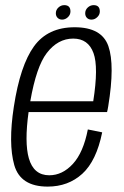

<svg xmlns="http://www.w3.org/2000/svg" viewBox="-20 -704 470 729"><path d="M161 4.5Q57.5 4.5 34.2 -77.2Q11 -159 32.5 -298.5Q56.5 -455.5 109 -528Q161.5 -600.5 263.5 -600.5Q366.5 -600.5 391.5 -528.8Q416.5 -457 391 -301Q389 -288 386.5 -278.5H88.5Q72.5 -162.5 89.5 -103Q108 -38.5 167 -38.5Q217 -38.5 256.8 -81.8Q296.5 -125 313.5 -212.5L368 -201.5Q346 -93 292.5 -44.2Q239 4.5 161 4.5ZM95 -319.5H334Q354.5 -449.5 335 -502.5Q315 -557.5 258 -557.5Q199.5 -557.5 157.5 -502.5Q118 -451 95 -319.5ZM327.5 -629.5Q316.5 -629.5 310 -636.2Q303.5 -643 303.5 -653.5Q303.5 -666.5 313.2 -675.5Q323 -684.5 335.5 -684.5Q359 -684.5 359 -660.5Q359 -648 349.2 -638.8Q339.5 -629.5 327.5 -629.5ZM216 -629.5Q205.5 -629.5 198.8 -636.2Q192 -643 192 -653.5Q192 -666.5 201.8 -675.5Q211.5 -684.5 224 -684.5Q247.5 -684.5 247.5 -660.5Q247.5 -648 237.8 -638.8Q228 -629.5 216 -629.5Z"/></svg>

Font: Anybody Light
Style: Italic
Weight: 300
Italic angle: -10°
Designer: Tyler Finck
Foundry: Etcetera Type Company
Version: Version 1.010; ttfautohint (v1.8.3) -l 8 -r 50 -G 200 -x 14 